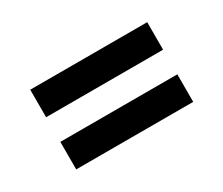

<svg xmlns="http://www.w3.org/2000/svg" viewBox="-54 -517 525 452"><g transform="rotate(-30 209.0 -291.5)"><path d="M50 -325V-399.8H368V-325ZM50 -183.2V-258H368V-183.2Z"/></g></svg>

Font: Stick No Bills ExtraLight
Style: Regular
Weight: 200
Designer: Kosala Senevirathne, Siva Puranthara, Lasantha Premarathna, Tharique Azeez
Foundry: mooniak
Version: Version 2.000